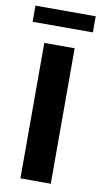

<svg xmlns="http://www.w3.org/2000/svg" viewBox="-94 -757 421 797"><g transform="rotate(10 116.0 -358.5)"><path d="M52 -571H180V0H52ZM-11 -717H243V-649H-11Z"/></g></svg>

Font: Khand ExtraBold
Style: Regular
Weight: 800
Designer: Sanchit Sawaria and Jyotish Sonowal (Devanagari), Satya Rajpurohit (Latin)
Foundry: Indian Type Foundry
Version: Version 2.000;PS 1.0;hotconv 1.0.79;makeotf.lib2.5.61930